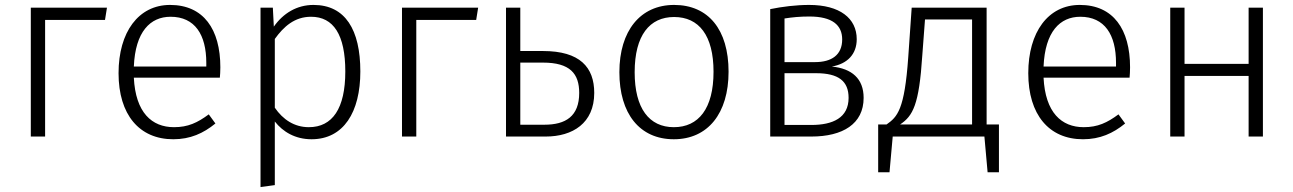

<svg xmlns="http://www.w3.org/2000/svg" viewBox="-20 -554 5248 779"><path d="M163 0V-473H406L414 -523H105V0Z M874 -281C874 -435 806 -534 670 -534C542 -534 461 -424 461 -257C461 -89 545 11 683 11C752 11 805 -13 854 -53L827 -90C781 -56 743 -38 686 -38C596 -38 530 -97 523 -239H872C873 -249 874 -265 874 -281ZM817 -284H523C529 -426 590 -486 672 -486C771 -486 817 -413 817 -299Z M1252 -534C1184 -534 1129 -500 1091 -446L1087 -523H1037V205L1095 197V-61C1128 -19 1178 11 1244 11C1374 11 1442 -99 1442 -264C1442 -433 1381 -534 1252 -534ZM1233 -38C1174 -38 1128 -69 1095 -117V-396C1131 -446 1175 -486 1242 -486C1333 -486 1381 -413 1381 -264C1381 -114 1329 -38 1233 -38Z M1669 0V-473H1912L1920 -523H1611V0Z M2183 -347H2091V-523H2033V0H2194C2303 0 2391 -54 2391 -177C2391 -281 2333 -347 2183 -347ZM2189 -48H2091V-300H2183C2293 -300 2330 -255 2330 -177C2330 -82 2275 -48 2189 -48Z M2715 -534C2578 -534 2493 -429 2493 -261C2493 -93 2575 11 2714 11C2852 11 2936 -94 2936 -263C2936 -434 2854 -534 2715 -534ZM2715 -485C2816 -485 2875 -410 2875 -263C2875 -113 2814 -38 2714 -38C2614 -38 2555 -114 2555 -261C2555 -411 2616 -485 2715 -485Z M3355 -284C3418 -295 3456 -334 3456 -395C3456 -480 3387 -534 3263 -534C3210 -534 3154 -527 3105 -517V0H3272C3399 0 3484 -51 3484 -157C3484 -235 3436 -276 3355 -284ZM3264 -487C3357 -487 3397 -452 3397 -394C3397 -331 3354 -302 3287 -302H3163V-479C3195 -484 3225 -487 3264 -487ZM3272 -47H3163V-257H3291C3382 -257 3423 -225 3423 -157C3423 -76 3359 -47 3272 -47Z M3983 -49V-523H3679L3665 -322C3650 -108 3621 -80 3577 -49H3543V145H3589L3602 0H3974L3987 145H4033V-49ZM3924 -49H3632C3684 -84 3709 -128 3722 -329L3733 -475H3924Z M4565 -281C4565 -435 4497 -534 4361 -534C4233 -534 4152 -424 4152 -257C4152 -89 4236 11 4374 11C4443 11 4496 -13 4545 -53L4518 -90C4472 -56 4434 -38 4377 -38C4287 -38 4221 -97 4214 -239H4563C4564 -249 4565 -265 4565 -281ZM4508 -284H4214C4220 -426 4281 -486 4363 -486C4462 -486 4508 -413 4508 -299Z M5046 0H5104V-523H5046V-295H4786V-523H4728V0H4786V-246H5046Z"/></svg>

Font: FiraGO Light
Style: Regular
Weight: 300
Designer: bBox Type
Foundry: bBox Type GmbH
Version: Version 1.001;PS 001.001;hotconv 1.0.88;makeotf.lib2.5.64775